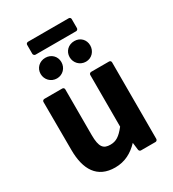

<svg xmlns="http://www.w3.org/2000/svg" viewBox="-202 -933 960 1066"><g transform="rotate(-30 278.0 -399.5)"><path d="M56 -183C56 -56 105 24 219 24C282 24 330 -3 371 -46L377 2C378 7 382 13 389 13H483C488 13 495 8 495 0V-491C495 -496 491 -503 483 -503H368C363 -503 355 -499 355 -491V-159C320 -115 296 -99 259 -99C215 -99 195 -119 195 -198V-491C195 -496 191 -503 183 -503H68C63 -503 55 -499 55 -491ZM186 -566C224 -566 252 -596 252 -633C252 -670 224 -698 186 -698C148 -698 119 -670 119 -633C119 -596 148 -566 186 -566ZM372 -566C410 -566 437 -597 437 -633C437 -670 410 -698 372 -698C333 -698 305 -670 305 -633C305 -597 333 -566 372 -566ZM135 -753C135 -748 140 -740 148 -740H409C414 -740 421 -745 421 -753V-811C421 -816 417 -823 409 -823H148C143 -823 135 -819 135 -811Z"/></g></svg>

Font: Falling Sky
Style: Bd
Weight: 700
Designer: Paul D. Hunt
Foundry: Adobe Systems Incorporated
Version: Version 1.02